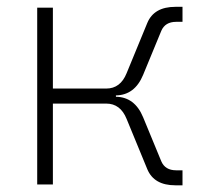

<svg xmlns="http://www.w3.org/2000/svg" viewBox="-20 -540 626 562"><path d="M88.9 0V-517.6H134.8V-280.8H291Q332.5 -280.8 350.6 -325.7L411.1 -472.7Q430.7 -520 493.2 -520H514.2V-476.1H495.6Q463.4 -476.1 452.1 -449.7L398.9 -320.8Q374.5 -261.7 319.3 -260.7V-256.8Q374.5 -255.9 398.9 -196.8L452.1 -67.9Q463.4 -41.5 495.6 -41.5H514.2V2.4H493.2Q430.7 2.4 411.1 -44.9L350.6 -191.9Q332.5 -236.8 291 -236.8H134.8V0Z"/></svg>

Font: Cascadia Code ExtraLight
Style: Regular
Weight: 200
Monospace: yes
Designer: Aaron Bell
Foundry: Saja Typeworks
Version: Version 2407.024; ttfautohint (v1.8.4)